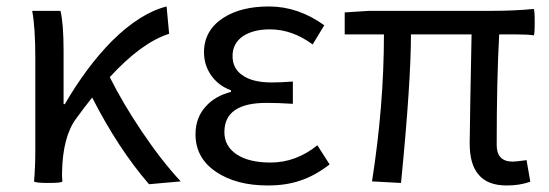

<svg xmlns="http://www.w3.org/2000/svg" viewBox="-20 -564 1706 597"><path d="M443.4 8.8Q347.7 -101.6 266.6 -260.7Q239.3 -226.6 216.8 -195.3Q174.8 -138.7 172.9 -27.3V-13.7Q172.9 -9.8 173.8 -4.9Q173.8 -1 173.8 0Q172.9 4.9 130.9 4.9Q88.9 4.9 85.9 0Q89.8 -46.9 89.8 -95.7V-192.4V-384.8Q89.8 -478.5 80.1 -530.3H168Q177.7 -490.2 177.7 -406.2V-240.2H181.6Q249 -356.4 328.1 -436.5Q416 -523.4 498 -543.9L505.9 -459Q419.9 -431.6 321.3 -324.2Q362.3 -242.2 420.9 -155.3Q483.4 -62.5 542 0Z M812.5 12.7Q713.9 12.7 650.9 -30.3Q587.9 -73.2 587.9 -146.5Q587.9 -199.2 621.1 -234.4Q649.4 -265.6 698.2 -278.3V-283.2Q658.2 -297.9 635.7 -331.1Q614.3 -362.3 614.3 -401.4Q614.3 -469.7 674.8 -508.8Q729.5 -543.9 816.4 -543.9Q907.2 -543.9 988.3 -485.4L952.1 -425.8Q888.7 -472.7 819.3 -472.7Q768.6 -472.7 736.3 -452.1Q703.1 -429.7 703.1 -389.6Q703.1 -351.6 732.4 -331.1Q763.7 -307.6 825.2 -307.6Q852.5 -307.6 890.6 -310.5V-241.2Q845.7 -244.1 808.6 -244.1Q677.7 -244.1 677.7 -153.3Q677.7 -109.4 715.8 -84Q753.9 -58.6 821.3 -58.6Q900.4 -58.6 966.8 -112.3L1004.9 -52.7Q958 -16.6 912.1 -2Q869.1 12.7 812.5 12.7Z M1555.7 12.7Q1495.1 12.7 1467.8 -21.5Q1440.4 -52.7 1440.4 -119.1Q1440.4 -145.5 1442.4 -252.9Q1445.3 -394.5 1446.3 -457H1257.8Q1257.8 -309.6 1227.5 -1Q1226.6 2.9 1226.6 4.9L1136.7 0Q1173.8 -236.3 1173.8 -457H1051.8V-525.4L1127.9 -530.3H1383.8H1511.7Q1577.1 -530.3 1639.6 -536.1Q1642.6 -532.2 1642.6 -494.1Q1642.6 -456.1 1639.6 -454.1Q1621.1 -457 1585.9 -457H1532.2Q1524.4 -318.4 1524.4 -113.3Q1524.4 -61.5 1574.2 -61.5Q1583 -61.5 1612.3 -65.4Q1615.2 -66.4 1617.2 -66.4L1628.9 1Q1596.7 12.7 1555.7 12.7Z"/></svg>

Font: Bpmf GenSeki Gothic R
Style: R
Weight: 400
Foundry: But Ko
Version: Version 1.320